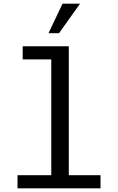

<svg xmlns="http://www.w3.org/2000/svg" viewBox="-20 -1021 640 1041"><path d="M414 -1001 300 -841H243L319 -1001ZM353 -71H525V0H75V-71H258V-699H103V-770H353Z"/></svg>

Font: Edlo
Style: Regular
Weight: 400
Monospace: yes
Version: Version 0.01